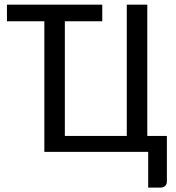

<svg xmlns="http://www.w3.org/2000/svg" viewBox="-20 -662 768 837"><path d="M10.3 -641.6H425.8V-569.3H262.7V-69.3H532.7V-641.6H622.1V-69.3H707.5V129.9Q707.5 141.6 699.7 148.7Q691.9 155.8 679.2 155.8H626V0H173.3V-569.3H10.3Z"/></svg>

Font: Carlito
Style: Regular
Weight: 400
Designer: Lukasz Dziedzic
Foundry: tyPoland Lukasz Dziedzic
Version: Version 1.104